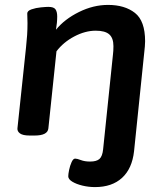

<svg xmlns="http://www.w3.org/2000/svg" viewBox="-20 -550 667 782"><path d="M367 212Q341 212 316 206Q291 200 274.5 190Q258 180 258 168Q258 159 261.5 142Q265 125 271.5 110.5Q278 96 286 96Q294 96 309.5 102Q325 108 347 108Q373 108 385 97.5Q397 87 400 58L440 -327Q441 -336 441.5 -343.5Q442 -351 442 -362Q442 -395 425 -410Q408 -425 370 -425Q327 -425 282.5 -401.5Q238 -378 210 -341L177 -27Q174 2 121 2H101Q73 2 61.5 -6.5Q50 -15 51 -27L86 -357Q89 -384 90.5 -407.5Q92 -431 92 -456Q92 -467 91.5 -476Q91 -485 91 -495Q91 -506 108.5 -512Q126 -518 146.5 -520Q167 -522 177 -522Q199 -522 206 -512Q213 -502 213 -483Q213 -458 208 -429Q243 -472 301.5 -501Q360 -530 420 -530Q488 -530 529.5 -497.5Q571 -465 571 -382Q571 -371 570 -361Q569 -351 568 -341L526 66Q518 137 477 174.5Q436 212 367 212Z"/></svg>

Font: Asap Semi Expanded Semi Expanded SemiBold
Style: Italic
Weight: 600
Width: 6
Italic angle: -6°
Designer: Pablo Cosgaya
Foundry: Omnibus-Type
Version: Version 3.001; ttfautohint (v1.8.4.7-5d5b)